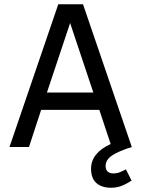

<svg xmlns="http://www.w3.org/2000/svg" viewBox="-20 -696 669 909"><path d="M603 159.2Q577.1 175.8 554.7 184.3Q532.2 192.9 505.9 192.9Q461.9 192.9 436.5 170.7Q411.1 148.4 411.1 103Q411.1 28.3 503.9 -14.2L450.2 -175.8H174.8L117.2 0H24.9L255.9 -675.8H373L604 0Q541.5 19.5 510.7 40Q480 60.5 480 89.8Q480 106.9 489.5 116Q499 125 516.1 125Q533.2 125 547.1 119.4Q561 113.8 576.2 106ZM202.1 -257.8H421.9L312 -586.9Z"/></svg>

Font: Lorenzo Sans
Style: Regular
Weight: 400
Foundry: Intel Corporation
Version: Version 1.00; ttfautohint (v1.5)